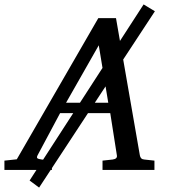

<svg xmlns="http://www.w3.org/2000/svg" viewBox="-73 -769 765 869"><path d="M628 -718 104 80 61 48 577 -749ZM626 0H391V-42L437 -47Q459 -50 456 -66L426 -257H199L97 -66Q92 -56 96.5 -52.5Q101 -49 116 -47L162 -42V0H-53V-42L3 -48L372 -687H452L560 -66Q563 -48 580 -47L626 -42ZM417 -304 374 -564 226 -304Z"/></svg>

Font: Veleka
Style: Italic
Weight: 400
Italic angle: -12°
Designer: Stefan Peev, Context Ltd, 2016; SIL International, 1997-2014.
Foundry: Stefan Peev, Context Ltd, 2016
Version: Version 1.000